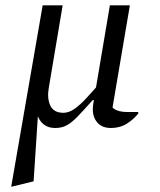

<svg xmlns="http://www.w3.org/2000/svg" viewBox="-20 -470 601 720"><path d="M24 230H22L140 -450H215L163 -141Q156 -102 168.5 -74.5Q181 -47 218 -47Q239 -47 261 -63Q283 -79 303.5 -101.5Q324 -124 340 -142L392 -450H467L402 -67Q408 -60 422 -55Q436 -50 458 -50H496L499 -48V-45Q482 -23 456 -6.5Q430 10 396 10Q359 10 341 -15.5Q323 -41 330 -82L332 -95H328Q294 -57 272 -34Q250 -11 231 -0.5Q212 10 187 10Q140 10 122 -34L106 210Z"/></svg>

Font: Spectral SC
Style: Italic
Weight: 400
Italic angle: -10°
Designer: Jean-Baptiste Levee
Foundry: Production Type
Version: Version 2.001